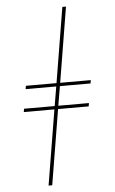

<svg xmlns="http://www.w3.org/2000/svg" viewBox="-63 -865 626 1049"><g transform="rotate(-5 250.0 -340.0)"><path d="M160 143 228 -269H60L63 -287H231L249 -393H81L84 -411H252L320 -823H340L272 -411H440L437 -393H269L251 -287H419L416 -269H248L180 143Z"/></g></svg>

Font: Iosevka Curly Thin Oblique
Style: Regular
Weight: 100
Italic angle: -9°
Monospace: yes
Designer: Belleve Invis
Foundry: Belleve Invis
Version: Version 11.1.0; ttfautohint (v1.8.3)